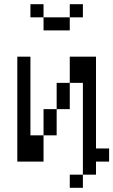

<svg xmlns="http://www.w3.org/2000/svg" viewBox="-20 -770 540 915"><path d="M500 0V-62.5H437.5V-500H312.5Q312.5 -500 312.5 -375H250Q250 -375 250 -250H187.5Q187.5 -250 187.5 -125H125Q125 -125 125 -500H62.5Q62.5 -500 62.5 0H187.5Q187.5 0 187.5 -125H250Q250 -125 250 -250H312.5Q312.5 -250 312.5 -375H375V62.5H312.5V125H375V62.5H437.5V0ZM375 -687.5V-750H312.5V-687.5H187.5V-625H312.5V-687.5ZM187.5 -687.5V-750H125V-687.5Z"/></svg>

Font: CalcUnifontExMono
Style: Regular
Weight: 500
Version: Version 15.0.06